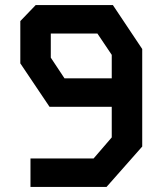

<svg xmlns="http://www.w3.org/2000/svg" viewBox="-20 -736 640 756"><path d="M120.5 -716 60 -653V-486.5L175 -315.5H420V-195L348.5 -112H100V0H399.5L540 -159V-543L424.5 -716ZM180 -509V-604H363.5L420 -520V-427.5H234Z"/></svg>

Font: Kode
Style: Regular
Weight: 400
Monospace: yes
Designer: Isa Ozler
Foundry: Kadena LLC
Version: Version 1.000;gftools[0.9.28]